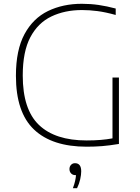

<svg xmlns="http://www.w3.org/2000/svg" viewBox="-20 -769 740 1013"><path d="M437.5 5Q255 5 159.5 -85.5Q64 -176 64 -369Q64 -505 109.2 -588.8Q154.5 -672.5 233.2 -710.8Q312 -749 412 -749Q457.5 -749 500.5 -742.8Q543.5 -736.5 590.5 -724V-690Q536.5 -705 494 -710.5Q451.5 -716 412.5 -716Q322 -716 251.2 -682.2Q180.5 -648.5 140.2 -572.8Q100 -497 100 -370.5Q100 -191.5 185.5 -109.8Q271 -28 437 -28Q478 -28 511.2 -30.8Q544.5 -33.5 573.5 -39V-360H607.5V-9.5Q556 -1 517.8 2Q479.5 5 437.5 5ZM364.5 224Q372.5 203 376.2 186.2Q380 169.5 381 155H377.5Q364 155 355.2 146Q346.5 137 346.5 123Q346.5 109.5 354.8 100.8Q363 92 375.5 92Q408.5 92 408.5 135Q408.5 153 403.2 176.8Q398 200.5 386.5 224Z"/></svg>

Font: Encode Sans SemiExpanded SemiExpanded Thin
Style: Regular
Weight: 100
Width: 6
Designer: Multiple Designers
Foundry: Impallari Type
Version: Version 3.000; ttfautohint (v1.8.3) -l 8 -r 50 -G 200 -x 14 